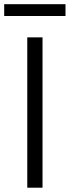

<svg xmlns="http://www.w3.org/2000/svg" viewBox="-68 -874 326 894"><path d="M59 0H130V-700H59ZM-48.5 -854.5V-799.5H237V-854.5Z"/></svg>

Font: MCL Standard Light
Style: Regular
Weight: 300
Designer: Květoslav Bartoš
Foundry: Florian Karsten
Version: Version 1.001;Glyphs 3.2.3 (3260)